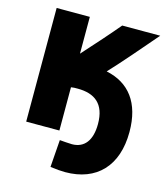

<svg xmlns="http://www.w3.org/2000/svg" viewBox="-112 -629 794 922"><g transform="rotate(15 285.0 -168.5)"><path d="M366 -312C481 -288 547 -204 547 -59C547 110 454 207 298 207C280 207 254 205 224 201L234 65C246 66 281 69 295 69C357 69 391 24 391 -57C391 -157 338 -196 253 -196C237 -196 234 -196 220 -194V21H55V-544H220V-361C273 -419 347 -503 381 -544H570C504 -467 420 -369 366 -312Z"/></g></svg>

Font: Repo ExtraBold
Style: Bold
Weight: 700
Designer: Stefan Peev
Foundry: Context Ltd
Version: Version 1.502